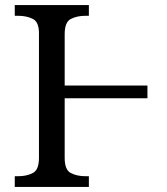

<svg xmlns="http://www.w3.org/2000/svg" viewBox="-20 -734 656 754"><path d="M38 0V-42H51Q85 -42 109 -54.5Q133 -67 133 -114V-604Q133 -648 108.5 -660Q84 -672 51 -672H38V-714H329V-672H316Q282 -672 258 -659.5Q234 -647 234 -600V-398H559V-348H234V-114Q234 -67 258 -54.5Q282 -42 316 -42H329V0Z"/></svg>

Font: NotoSerif-Regular
Style: Regular
Weight: 400
Designer: Monotype Design Team
Foundry: Monotype Imaging Inc.
Version: Version 2.007; ttfautohint (v1.8) -l 8 -r 50 -G 200 -x 14 -D